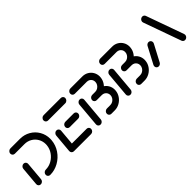

<svg xmlns="http://www.w3.org/2000/svg" viewBox="140 -1320 2121 2121"><g transform="rotate(-45 1200.0 -259.5)"><path d="M105.6 -296.7Q121.5 -296.7 131.7 -285.6Q141.9 -274.4 140.4 -258.5L121.1 -38.1Q119.6 -22.2 107.6 -11.1Q95.6 0 79.6 0Q63.7 0 53.5 -11.1Q43.3 -22.2 44.8 -38.1L64.1 -258.5Q65.6 -274.4 77.8 -285.6Q90 -296.7 105.6 -296.7ZM191.5 -34.8Q191.5 -51.9 203.9 -64.1Q216.3 -76.3 233 -76.3Q282.6 -76.3 326.7 -100.9Q370.7 -125.6 399.1 -167.6Q427.4 -209.6 431.9 -259.3Q432.6 -270.4 432.6 -275.6Q432.6 -321.5 410.6 -359.8Q388.5 -398.1 350.2 -420.2Q311.9 -442.2 264.8 -442.2H115.6Q100.7 -442.2 90.7 -452.2Q80.7 -462.2 80.7 -477Q80.7 -494.1 93.1 -506.3Q105.6 -518.5 122.2 -518.5H271.5Q337.8 -518.5 392.2 -487.2Q446.7 -455.9 478 -401.7Q509.3 -347.4 509.3 -282.2Q509.3 -271.1 508.1 -259.3Q501.9 -188.9 461.9 -129.4Q421.9 -70 359.3 -35Q296.7 0 226.3 0Q211.5 0 201.5 -10Q191.5 -20 191.5 -34.8Z M560.7 -36.3 580.7 -261.5Q582.2 -277 594.3 -288.3Q606.3 -299.6 622.2 -299.6Q637.8 -299.6 648.1 -288.3Q658.5 -277 657 -261.5L637 -36.3ZM905.9 -41.5Q905.9 -24.4 893.5 -12.2Q881.1 0 864.4 0H595.9Q581.1 0 571.1 -10Q561.1 -20 561.1 -34.8Q561.1 -51.9 573.5 -64.1Q585.9 -76.3 602.2 -76.3H871.1Q885.9 -76.3 895.9 -66.3Q905.9 -56.3 905.9 -41.5ZM717.4 -255.9Q717.4 -273 729.8 -285.2Q742.2 -297.4 758.9 -297.4H890.4Q905.2 -297.4 915.2 -287.4Q925.2 -277.4 925.2 -262.6Q925.2 -245.6 912.8 -233.3Q900.4 -221.1 883.7 -221.1H752.2Q737.4 -221.1 727.4 -231.1Q717.4 -241.1 717.4 -255.9ZM599.6 -477Q599.6 -494.1 612 -506.3Q624.4 -518.5 641.1 -518.5H909.6Q924.4 -518.5 934.6 -508.7Q944.8 -498.9 944.8 -484.4Q944.8 -467.4 932.4 -454.8Q920 -442.2 903 -442.2H634.4Q619.6 -442.2 609.6 -452.2Q599.6 -462.2 599.6 -477Z M1013.3 0Q997.4 0 987.2 -11.1Q977 -22.2 978.5 -38.1L1003.3 -321.9Q1004.8 -337.8 1016.9 -348.9Q1028.9 -360 1044.8 -360Q1060.7 -360 1070.9 -348.9Q1081.1 -337.8 1079.6 -321.9L1054.8 -38.1Q1053.3 -22.2 1041.3 -11.1Q1029.3 0 1013.3 0ZM1202.2 -297.4H1260.4Q1298.5 -297.4 1329.8 -279.4Q1361.1 -261.5 1379.1 -230.6Q1397 -199.6 1397 -162.2Q1397 -157.8 1396.3 -148.9Q1393 -108.5 1369.8 -74.3Q1346.7 -40 1310.7 -20Q1274.8 0 1234.4 0H1181.1Q1166.3 0 1156.3 -10Q1146.3 -20 1146.3 -34.8Q1146.3 -51.9 1158.7 -64.1Q1171.1 -76.3 1187.8 -76.3H1241.1Q1261.9 -76.3 1280.2 -87Q1298.5 -97.8 1309.4 -115.9Q1320.4 -134.1 1320.4 -155.2Q1320.4 -173.3 1311.7 -188.5Q1303 -203.7 1287.8 -212.4Q1272.6 -221.1 1253.7 -221.1H1195.9ZM1137.4 -255.9Q1137.4 -273 1149.8 -285.2Q1162.2 -297.4 1178.9 -297.4H1227Q1247.8 -297.4 1265.9 -308.3Q1284.1 -319.3 1295 -337.4Q1305.9 -355.6 1305.9 -376.7Q1305.9 -394.8 1297.2 -409.8Q1288.5 -424.8 1273.3 -433.5Q1258.1 -442.2 1239.6 -442.2H1051.9Q1037 -442.2 1027 -452.2Q1017 -462.2 1017 -477Q1017 -494.1 1029.4 -506.3Q1041.9 -518.5 1058.5 -518.5H1246.3Q1284.4 -518.5 1315.6 -500.6Q1346.7 -482.6 1364.6 -451.7Q1382.6 -420.7 1382.6 -383.3Q1382.6 -378.9 1381.9 -370Q1378.5 -329.6 1355.6 -295.4Q1332.6 -261.1 1296.7 -241.1Q1260.7 -221.1 1220.4 -221.1H1172.2Q1157.4 -221.1 1147.4 -231.3Q1137.4 -241.5 1137.4 -255.9Z M1479.6 0Q1463.7 0 1453.5 -11.1Q1443.3 -22.2 1444.8 -38.1L1469.6 -321.9Q1471.1 -337.8 1483.1 -348.9Q1495.2 -360 1511.1 -360Q1527 -360 1537.2 -348.9Q1547.4 -337.8 1545.9 -321.9L1521.1 -38.1Q1519.6 -22.2 1507.6 -11.1Q1495.6 0 1479.6 0ZM1668.5 -297.4H1726.7Q1764.8 -297.4 1796.1 -279.4Q1827.4 -261.5 1845.4 -230.6Q1863.3 -199.6 1863.3 -162.2Q1863.3 -157.8 1862.6 -148.9Q1859.3 -108.5 1836.1 -74.3Q1813 -40 1777 -20Q1741.1 0 1700.7 0H1647.4Q1632.6 0 1622.6 -10Q1612.6 -20 1612.6 -34.8Q1612.6 -51.9 1625 -64.1Q1637.4 -76.3 1654.1 -76.3H1707.4Q1728.1 -76.3 1746.5 -87Q1764.8 -97.8 1775.7 -115.9Q1786.7 -134.1 1786.7 -155.2Q1786.7 -173.3 1778 -188.5Q1769.3 -203.7 1754.1 -212.4Q1738.9 -221.1 1720 -221.1H1662.2ZM1603.7 -255.9Q1603.7 -273 1616.1 -285.2Q1628.5 -297.4 1645.2 -297.4H1693.3Q1714.1 -297.4 1732.2 -308.3Q1750.4 -319.3 1761.3 -337.4Q1772.2 -355.6 1772.2 -376.7Q1772.2 -394.8 1763.5 -409.8Q1754.8 -424.8 1739.6 -433.5Q1724.4 -442.2 1705.9 -442.2H1518.1Q1503.3 -442.2 1493.3 -452.2Q1483.3 -462.2 1483.3 -477Q1483.3 -494.1 1495.7 -506.3Q1508.1 -518.5 1524.8 -518.5H1712.6Q1750.7 -518.5 1781.9 -500.6Q1813 -482.6 1830.9 -451.7Q1848.9 -420.7 1848.9 -383.3Q1848.9 -378.9 1848.1 -370Q1844.8 -329.6 1821.9 -295.4Q1798.9 -261.1 1763 -241.1Q1727 -221.1 1686.7 -221.1H1638.5Q1623.7 -221.1 1613.7 -231.3Q1603.7 -241.5 1603.7 -255.9Z M1922.2 0Q1907.4 0 1897.4 -10Q1887.4 -20 1887.4 -34.8Q1887.4 -43.7 1892.6 -54.8L1994.8 -248.5Q2000.7 -258.5 2010.6 -264.4Q2020.4 -270.4 2031.5 -270.4Q2046.3 -270.4 2056.3 -260.2Q2066.3 -250 2066.3 -235.6Q2066.3 -225.2 2061.1 -215.6L1958.5 -21.5Q1953 -11.9 1943.1 -5.9Q1933.3 0 1922.2 0ZM2375.2 -41.1Q2375.2 -30.4 2369.4 -20.9Q2363.7 -11.5 2354.1 -5.7Q2344.4 0 2333.7 0Q2322.6 0 2313.9 -5.9Q2305.2 -11.9 2301.1 -21.5L2143 -463.7Q2140.4 -470.7 2140.4 -476.7Q2140.4 -487.4 2146.1 -497.2Q2151.9 -507 2161.7 -512.8Q2171.5 -518.5 2182.2 -518.5Q2193.3 -518.5 2202 -512.6Q2210.7 -506.7 2214.8 -497L2373 -54.8Q2375.2 -48.1 2375.2 -41.1Z"/></g></svg>

Font: 26F Galaxy Sans
Style: Bold Italic
Weight: 700
Italic angle: -5°
Designer: C₂₉H₂₅N₃O₅
Version: Version 1.200